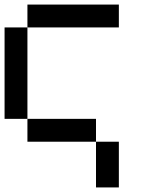

<svg xmlns="http://www.w3.org/2000/svg" viewBox="-20 -620 640 840"><path d="M0 -100V-500H100V-100ZM100 -100H400V0H100ZM100 -500V-600H500V-500ZM400 0H500V200H400Z"/></svg>

Font: Galmuri9 Regular
Style: Regular
Weight: 400
Designer: Lee Minseo (quiple)
Version: Version 2.399;hotconv 1.1.1;makeotfexe 2.6.0 DEVELOPMENT